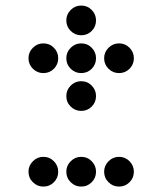

<svg xmlns="http://www.w3.org/2000/svg" viewBox="-20 -689 587 694"><path d="M327.1 -615.2Q327.1 -592.8 311.5 -577.1Q295.9 -561.5 273.4 -561.5Q251.5 -561.5 235.6 -577.1Q219.7 -592.8 219.7 -615.2Q219.7 -637.2 235.6 -653.1Q251.5 -668.9 273.4 -668.9Q295.9 -668.9 311.5 -653.1Q327.1 -637.2 327.1 -615.2ZM190.4 -478.5Q190.4 -456.1 174.8 -440.4Q159.2 -424.8 136.7 -424.8Q114.7 -424.8 98.9 -440.4Q83 -456.1 83 -478.5Q83 -500.5 98.9 -516.4Q114.7 -532.2 136.7 -532.2Q159.2 -532.2 174.8 -516.4Q190.4 -500.5 190.4 -478.5ZM327.1 -478.5Q327.1 -456.1 311.5 -440.4Q295.9 -424.8 273.4 -424.8Q251.5 -424.8 235.6 -440.4Q219.7 -456.1 219.7 -478.5Q219.7 -500.5 235.6 -516.4Q251.5 -532.2 273.4 -532.2Q295.9 -532.2 311.5 -516.4Q327.1 -500.5 327.1 -478.5ZM463.9 -478.5Q463.9 -456.1 448.2 -440.4Q432.6 -424.8 410.2 -424.8Q388.2 -424.8 372.3 -440.4Q356.4 -456.1 356.4 -478.5Q356.4 -500.5 372.3 -516.4Q388.2 -532.2 410.2 -532.2Q432.6 -532.2 448.2 -516.4Q463.9 -500.5 463.9 -478.5ZM327.1 -341.8Q327.1 -319.3 311.5 -303.7Q295.9 -288.1 273.4 -288.1Q251.5 -288.1 235.6 -303.7Q219.7 -319.3 219.7 -341.8Q219.7 -363.8 235.6 -379.6Q251.5 -395.5 273.4 -395.5Q295.9 -395.5 311.5 -379.6Q327.1 -363.8 327.1 -341.8ZM190.4 -68.4Q190.4 -45.9 174.8 -30.3Q159.2 -14.6 136.7 -14.6Q114.7 -14.6 98.9 -30.3Q83 -45.9 83 -68.4Q83 -90.3 98.9 -106.2Q114.7 -122.1 136.7 -122.1Q159.2 -122.1 174.8 -106.2Q190.4 -90.3 190.4 -68.4ZM327.1 -68.4Q327.1 -45.9 311.5 -30.3Q295.9 -14.6 273.4 -14.6Q251.5 -14.6 235.6 -30.3Q219.7 -45.9 219.7 -68.4Q219.7 -90.3 235.6 -106.2Q251.5 -122.1 273.4 -122.1Q295.9 -122.1 311.5 -106.2Q327.1 -90.3 327.1 -68.4ZM463.9 -68.4Q463.9 -45.9 448.2 -30.3Q432.6 -14.6 410.2 -14.6Q388.2 -14.6 372.3 -30.3Q356.4 -45.9 356.4 -68.4Q356.4 -90.3 372.3 -106.2Q388.2 -122.1 410.2 -122.1Q432.6 -122.1 448.2 -106.2Q463.9 -90.3 463.9 -68.4Z"/></svg>

Font: DatDot
Style: Regular
Weight: 400
Designer: GGBot
Version: 1.00